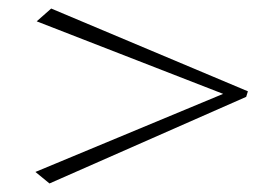

<svg xmlns="http://www.w3.org/2000/svg" viewBox="-20 -575 655 450"><path d="M96 -145 63 -172 503 -355 66 -525 100 -555 561 -361 557 -348Z"/></svg>

Font: Xiangcui Kesong Xiangcui Kesong
Style: Regular
Weight: 400
Version: Version 1.501;March 28, 2024;FontCreator 14.0.0.2814 64-bit